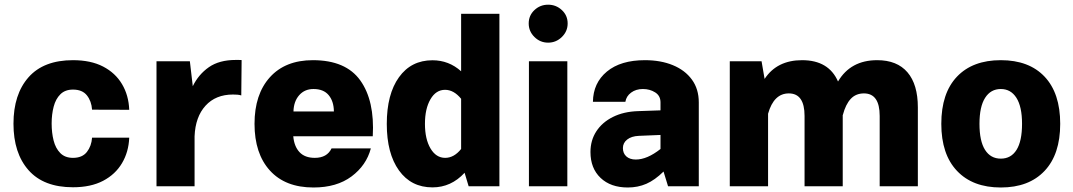

<svg xmlns="http://www.w3.org/2000/svg" viewBox="-20 -810 4665 835"><path d="M297.4 -548.3Q375 -548.3 428.5 -520.5Q481.9 -492.7 510.7 -444.1Q539.6 -395.5 542 -332.5L380.4 -333Q377.9 -370.1 357.9 -395.3Q337.9 -420.4 297.4 -420.4Q263.2 -420.4 242.7 -400.1Q222.2 -379.9 213.4 -346.2Q204.6 -312.5 204.6 -272.9Q204.6 -232.9 213.1 -199Q221.7 -165 242.2 -144.3Q262.7 -123.5 297.4 -123.5Q337.9 -123.5 357.9 -149.2Q377.9 -174.8 380.4 -211.4H542Q539.6 -149.4 510.7 -100.6Q481.9 -51.8 428.5 -23.7Q375 4.4 297.4 4.4Q169.9 4.4 104.2 -69.8Q38.6 -144 38.6 -272Q38.6 -399.9 104.2 -474.1Q169.9 -548.3 297.4 -548.3Z M660.6 -543.5H805.7L818.4 -435.1Q843.3 -486.3 888.4 -517.8Q933.6 -549.3 1005.4 -549.3Q1011.7 -549.3 1018.1 -549.3Q1024.4 -549.3 1030.8 -548.8L1029.3 -395Q1021.5 -397.5 1012.2 -398.2Q1002.9 -398.9 993.2 -398.9Q918 -398.9 873.8 -350.3Q829.6 -301.8 826.2 -217.3V0H660.6Z M1255.4 -217.3Q1259.3 -173.3 1282.5 -148.4Q1305.7 -123.5 1349.1 -123.5Q1402.3 -123.5 1421.9 -164.6H1592.8Q1573.2 -90.8 1508.8 -42.7Q1444.3 5.4 1343.3 5.4Q1220.7 5.4 1153.8 -68.4Q1086.9 -142.1 1086.9 -271.5Q1086.9 -399.9 1153.8 -474.1Q1220.7 -548.3 1340.8 -548.3Q1483.9 -548.3 1546.9 -460.2Q1609.9 -372.1 1601.1 -217.3ZM1256.3 -325.2H1432.1Q1431.6 -369.6 1409.4 -396.2Q1387.2 -422.9 1343.3 -422.9Q1304.7 -422.9 1281 -395.8Q1257.3 -368.7 1256.3 -325.2Z M1662.1 -271Q1662.1 -400.4 1715.1 -474.1Q1768.1 -547.9 1860.8 -547.9Q1932.1 -547.9 1985.4 -500V-750H2151.9V0H2018.1L2000.5 -58.6Q1941.9 4.9 1860.8 4.9Q1768.1 4.9 1715.1 -68.8Q1662.1 -142.6 1662.1 -271ZM1828.1 -271.5Q1828.1 -205.1 1852.3 -164.3Q1876.5 -123.5 1916 -123.5Q1954.6 -123.5 1985.4 -162.1V-380.4Q1953.6 -419.4 1915.5 -419.4Q1876 -419.4 1852.1 -378.4Q1828.1 -337.4 1828.1 -271.5Z M2279.3 -708Q2279.3 -742.7 2304.2 -766.1Q2329.1 -789.6 2363.8 -789.6Q2398.4 -789.6 2423.6 -766.1Q2448.7 -742.7 2448.7 -708Q2448.7 -673.8 2423.6 -649.2Q2398.4 -624.5 2363.8 -624.5Q2329.1 -624.5 2304.2 -649.2Q2279.3 -673.8 2279.3 -708ZM2280.3 -543.5H2447.3V0H2280.3Z M3019 -364.7V0H2885.3L2865.7 -64Q2828.1 -26.9 2791 -10.7Q2753.9 5.4 2710.4 5.4Q2635.7 5.4 2591.8 -36.4Q2547.9 -78.1 2547.9 -148.9Q2547.9 -199.7 2573.5 -239Q2599.1 -278.3 2645.8 -301.5Q2692.4 -324.7 2754.9 -326.7L2852.5 -330.1V-364.7Q2852.5 -393.6 2829.3 -408.2Q2806.2 -422.9 2775.9 -422.9Q2745.6 -422.9 2724.6 -407.2Q2703.6 -391.6 2699.7 -367.2H2558.6Q2559.6 -449.2 2619.4 -498.8Q2679.2 -548.3 2784.7 -548.3Q2853.5 -548.3 2906.2 -526.6Q2959 -504.9 2989 -463.9Q3019 -422.9 3019 -364.7ZM2689 -166Q2689 -143.1 2704.1 -129.6Q2719.2 -116.2 2745.1 -116.2Q2794.4 -116.2 2852.5 -162.1V-223.1L2758.3 -219.2Q2726.1 -217.8 2707.5 -203.1Q2689 -188.5 2689 -166Z M3153.8 -543.5H3292L3305.2 -466.8Q3358.9 -548.3 3468.3 -548.3Q3584 -548.3 3624.5 -455.6Q3679.2 -548.3 3794.9 -548.3Q3881.3 -548.3 3926.5 -495.6Q3971.7 -442.9 3971.7 -342.8V0H3805.7V-305.7Q3805.7 -403.8 3737.3 -403.8Q3702.1 -403.8 3679.9 -380.1Q3657.7 -356.4 3645.5 -310.1H3645V0H3479V-305.7Q3479 -403.8 3410.6 -403.8Q3345.2 -403.8 3320.3 -315.4V0H3153.8Z M4332.5 -548.3Q4455.1 -548.3 4522.9 -476.6Q4590.8 -404.8 4590.8 -271.5Q4590.8 -138.7 4522.7 -66.7Q4454.6 5.4 4332.5 5.4Q4210.4 5.4 4142.1 -66.7Q4073.7 -138.7 4073.7 -271.5Q4073.7 -404.8 4141.8 -476.6Q4210 -548.3 4332.5 -548.3ZM4332.5 -422.9Q4288.6 -422.9 4264.2 -384.5Q4239.7 -346.2 4239.7 -271.5Q4239.7 -196.3 4263.9 -158.2Q4288.1 -120.1 4332.5 -120.1Q4377 -120.1 4400.9 -158.2Q4424.8 -196.3 4424.8 -271.5Q4424.8 -346.2 4400.4 -384.5Q4376 -422.9 4332.5 -422.9Z"/></svg>

Font: Estedad-FD ExtraBold
Style: Regular
Weight: 800
Designer: Amin Abedi
Version: Version 7.3